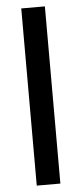

<svg xmlns="http://www.w3.org/2000/svg" viewBox="-55 -811 358 842"><g transform="rotate(-5 124.0 -390.0)"><path d="M176 0H72V-780H176Z"/></g></svg>

Font: Cooper Hewitt
Style: Regular
Weight: 707
Designer: Village Type and Design LLC
Foundry: Cooper Hewitt Smithsonian Design Museum
Version: 1.000